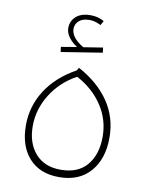

<svg xmlns="http://www.w3.org/2000/svg" viewBox="-84 -793 667 866"><g transform="rotate(10 249.5 -360.0)"><path d="M59 -193Q59 -280 106 -353.5Q153 -427 242 -476L250 -489Q341 -440 390.5 -367.5Q440 -295 440 -202Q440 -105 389 -46.5Q338 12 246 12Q158 12 108.5 -43Q59 -98 59 -193ZM409 -201Q409 -279 366.5 -343.5Q324 -408 249 -448Q175 -408 132.5 -339.5Q90 -271 90 -195Q90 -117 131.5 -69.5Q173 -22 248 -22Q327 -22 368 -71Q409 -120 409 -201ZM344 -575 156 -545 153 -568 225 -580Q200 -596 185.5 -616.5Q171 -637 171 -658Q171 -690 194.5 -711Q218 -732 261 -732Q295 -732 323 -716L312 -696Q284 -710 261 -710Q228 -710 211.5 -695Q195 -680 195 -658Q195 -638 210 -619Q225 -600 253 -584L341 -598Z"/></g></svg>

Font: FiraGO UltraLight
Style: Regular
Weight: 200
Designer: bBox Type
Foundry: bBox Type GmbH
Version: Version 1.001